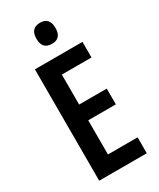

<svg xmlns="http://www.w3.org/2000/svg" viewBox="-230 -995 883 1066"><g transform="rotate(-30 211.5 -462.0)"><path d="M376 0H71V-714H376V-614H186V-422H363V-321H186V-102H376ZM225 -924Q285 -924 285 -856Q285 -789 225 -789Q163 -789 163 -856Q163 -924 225 -924Z"/></g></svg>

Font: Noto Sans Gujarati UI ExtraCondensed SemiBold
Style: Regular
Weight: 600
Width: 2
Designer: Jelle Bosma - Monotype Design Team, Universal Thirst
Foundry: Monotype Imaging Inc.
Version: Version 2.106; ttfautohint (v1.8.4.7-5d5b)